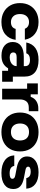

<svg xmlns="http://www.w3.org/2000/svg" viewBox="1045 -1595 560 2690"><g transform="rotate(90 1325.0 -250.0)"><path d="M288.3 10Q210 10 150.4 -22.1Q90.8 -54.2 57.1 -112.5Q23.3 -170.8 23.3 -250Q23.3 -329.2 56.7 -387.5Q90 -445.8 150 -477.9Q210 -510 288.3 -510Q390 -510 455.4 -458.3Q520.8 -406.7 535.8 -318.3H382.5Q372.5 -345.8 348.8 -361.2Q325 -376.7 288.3 -376.7Q239.2 -376.7 207.9 -343.8Q176.7 -310.8 176.7 -250Q176.7 -189.2 208.3 -156.2Q240 -123.3 288.3 -123.3Q367.5 -123.3 385 -189.2H538.3Q525 -96.7 460 -43.3Q395 10 288.3 10Z M759.2 9.2Q669.2 9.2 618.8 -33.8Q568.3 -76.7 568.3 -148.3Q568.3 -222.5 621.2 -262.9Q674.2 -303.3 772.5 -303.3H906.7V-321.7Q906.7 -390 820 -390Q743.3 -390 726.7 -338.3H575Q592.5 -423.3 654.2 -466.7Q715.8 -510 819.2 -510Q933.3 -510 993.3 -459.6Q1053.3 -409.2 1053.3 -312.5V-150H1125V0H971.7V-83.3H936.7Q910.8 -38.3 868.3 -14.6Q825.8 9.2 759.2 9.2ZM782.5 -105.8Q819.2 -105.8 847.1 -118.3Q875 -130.8 890.8 -152.5Q906.7 -174.2 906.7 -200.8V-203.3H779.2Q715 -203.3 715 -155.8Q715 -131.7 732.9 -118.8Q750.8 -105.8 782.5 -105.8Z M1223.3 0V-350H1148.3V-500H1301.7V-400H1336.7Q1355.8 -454.2 1399.2 -480.4Q1442.5 -506.7 1495.8 -506.7H1538.3V-373.3H1489.2Q1427.5 -373.3 1400.4 -339.2Q1373.3 -305 1373.3 -250V0Z M1830 10Q1747.5 10 1685.8 -22.1Q1624.2 -54.2 1590.4 -112.9Q1556.7 -171.7 1556.7 -250.8Q1556.7 -330 1590.4 -388.3Q1624.2 -446.7 1685.8 -478.3Q1747.5 -510 1830.8 -510Q1914.2 -510 1974.6 -478.3Q2035 -446.7 2068.3 -388.3Q2101.7 -330 2101.7 -250Q2101.7 -170.8 2068.3 -112.1Q2035 -53.3 1974.2 -21.7Q1913.3 10 1830 10ZM1830 -123.3Q1887.5 -123.3 1917.9 -157.9Q1948.3 -192.5 1948.3 -250.8Q1948.3 -309.2 1917.9 -342.9Q1887.5 -376.7 1830 -376.7Q1771.7 -376.7 1740.8 -342.9Q1710 -309.2 1710 -250.8Q1710 -192.5 1740.8 -157.9Q1771.7 -123.3 1830 -123.3Z M2403.3 10Q2290.8 10 2226.2 -37.5Q2161.7 -85 2156.7 -170H2304.2Q2310.8 -136.7 2336.2 -120.8Q2361.7 -105 2410 -105Q2485 -105 2485 -144.2Q2485 -160 2473.8 -169.6Q2462.5 -179.2 2436.7 -184.2L2325 -205.8Q2171.7 -235.8 2171.7 -349.2Q2171.7 -422.5 2230.8 -466.2Q2290 -510 2394.2 -510Q2498.3 -510 2558.3 -465Q2618.3 -420 2623.3 -338.3H2475.8Q2467.5 -370.8 2446.2 -385.4Q2425 -400 2384.2 -400Q2350.8 -400 2332.9 -390.8Q2315 -381.7 2315 -363.3Q2315 -350 2325.8 -340.8Q2336.7 -331.7 2358.3 -327.5L2473.3 -305Q2553.3 -289.2 2590.8 -253.3Q2628.3 -217.5 2628.3 -156.7Q2628.3 -78.3 2570.4 -34.2Q2512.5 10 2403.3 10Z"/></g></svg>

Font: Funnel Display ExtraBold
Style: Regular
Weight: 800
Designer: NORD ID, Kristian Moeller
Foundry: Dicotype
Version: Version 1.000